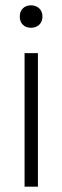

<svg xmlns="http://www.w3.org/2000/svg" viewBox="-20 -699 233 719"><path d="M122 -500V0H72V-500ZM96 -679Q115 -679 127 -667.5Q139 -656 139 -637Q139 -618 127 -606.5Q115 -595 96 -595Q77 -595 65.5 -606.5Q54 -618 54 -637Q54 -656 65.5 -667.5Q77 -679 96 -679Z"/></svg>

Font: Prodigy Sans Light
Style: Regular
Weight: 300
Designer: Wei Huang
Foundry: Wei Huang
Version: Version 1.003; ttfautohint (v1.8.3)